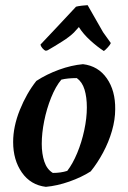

<svg xmlns="http://www.w3.org/2000/svg" viewBox="-20 -717 497 745"><path d="M158 8Q99 1 65 -47.5Q31 -96 31 -166Q31 -226 57 -290.5Q83 -355 121 -403Q161 -429 209 -446.5Q257 -464 302 -468Q361 -461 394.5 -413Q428 -365 427 -293Q427 -253 414.5 -209.5Q402 -166 380 -125Q358 -84 332 -52Q296 -29 249 -12.5Q202 4 158 8ZM185 -46Q216 -46 241 -54Q262 -81 279.5 -123Q297 -165 307 -212Q317 -259 317 -300Q317 -340 308 -369.5Q299 -399 278 -414Q242 -414 218 -408Q196 -382 178.5 -338.5Q161 -295 151.5 -247.5Q142 -200 142 -159Q142 -120 152 -90Q162 -60 185 -46ZM165 -522 158 -520Q151 -522 144.5 -530Q138 -538 137 -544Q166 -575 204 -615Q242 -655 275 -691Q281 -693 297.5 -695Q314 -697 320 -697L380 -592L410 -550Q408 -544 398.5 -533.5Q389 -523 383 -519Q358 -535 330.5 -560Q303 -585 286 -612L267 -591Q251 -575 222 -556.5Q193 -538 165 -522Z"/></svg>

Font: Labrada SemiBold
Style: Italic
Weight: 600
Italic angle: -7°
Designer: Mercedes Jáuregui
Foundry: Omnibus-Type Team
Version: Version 1.000; ttfautohint (v1.8.4.7-5d5b)